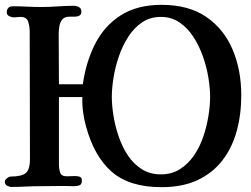

<svg xmlns="http://www.w3.org/2000/svg" viewBox="-20 -778 1040 795"><path d="M850 -377Q850 -412 843 -455.5Q836 -499 820.5 -543.5Q805 -588 781 -625Q757 -662 723.5 -685Q690 -708 646 -708Q602 -708 568.5 -685.5Q535 -663 511 -625.5Q487 -588 472 -544Q457 -500 450 -456Q443 -412 443 -377Q443 -341 450 -298Q457 -255 471.5 -212.5Q486 -170 509.5 -134.5Q533 -99 567 -77.5Q601 -56 646 -56Q691 -56 725 -77.5Q759 -99 783 -134Q807 -169 821.5 -211.5Q836 -254 843 -297.5Q850 -341 850 -377ZM979 -384Q979 -304 960 -235Q941 -166 901 -114Q861 -62 798.5 -32.5Q736 -3 649 -3Q516 -3 443 -66.5Q370 -130 336 -255Q328 -284 324 -314.5Q320 -345 321 -376H224V-97Q224 -79 229 -63.5Q234 -48 257 -48Q265 -48 274 -48.5Q283 -49 291 -49Q302 -49 310.5 -46Q319 -43 319 -30Q319 -14 308.5 -10.5Q298 -7 285 -7Q275 -7 264.5 -7.5Q254 -8 243 -8Q218 -8 193 -7.5Q168 -7 143 -7Q115 -7 86.5 -5.5Q58 -4 29 -4Q19 -4 9.5 -9Q0 -14 0 -26Q0 -33 9 -40Q18 -47 25 -47Q68 -47 86 -61Q104 -75 104 -119Q104 -251 103.5 -382.5Q103 -514 103 -646Q103 -667 97 -687.5Q91 -708 64 -708Q57 -708 50.5 -707Q44 -706 37 -706Q29 -706 18.5 -711Q8 -716 8 -726Q8 -752 34 -752Q63 -752 92 -750.5Q121 -749 150 -749Q185 -749 219 -751.5Q253 -754 287 -754Q297 -754 307 -748.5Q317 -743 317 -731Q317 -718 309 -713.5Q301 -709 289.5 -709Q278 -709 269 -709Q248 -709 238.5 -698Q229 -687 226 -670.5Q223 -654 223 -638Q223 -586 223.5 -534Q224 -482 224 -429H323Q336 -522 374 -596.5Q412 -671 480 -714.5Q548 -758 649 -758Q761 -758 834 -708Q907 -658 943 -573Q979 -488 979 -384Z"/></svg>

Font: Kaisei HarunoUmi
Style: Bold
Weight: 700
Designer: Font-Kai, 金井和夫
Foundry: KAZUO KANAI
Version: Version 5.003